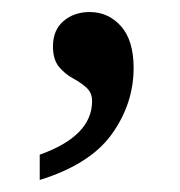

<svg xmlns="http://www.w3.org/2000/svg" viewBox="-20 -145 299 319"><path d="M129 -125Q160 -125 181 -101.5Q202 -78 202 -32Q202 27 166 77.5Q130 128 46 154V112Q133 81 133 23Q133 9 123.5 0.5Q114 -8 101 -15Q88 -22 78 -34Q68 -46 68 -68Q68 -95 85.5 -110Q103 -125 129 -125Z"/></svg>

Font: Noto Serif Sinhala SemiCondensed
Style: Regular
Weight: 400
Width: 4
Designer: Jelle Bosma - Monotype Design Team
Foundry: Monotype Imaging Inc.
Version: Version 2.007; ttfautohint (v1.8.4.7-5d5b)